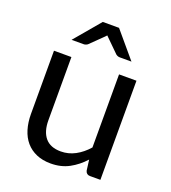

<svg xmlns="http://www.w3.org/2000/svg" viewBox="-133 -815 821 922"><g transform="rotate(20 278.0 -354.0)"><path d="M150 -506.5V-183.5Q150 -126 176.5 -94.5Q203 -63 256.5 -63Q295.5 -63 330 -81.5Q364.5 -100 393.5 -133V-506.5H482.5V0H429.5Q410.5 0 405.5 -18.5L398.5 -73Q365.5 -36.5 324.5 -14.2Q283.5 8 230.5 8Q189 8 157.2 -5.8Q125.5 -19.5 104 -44.5Q82.5 -69.5 71.8 -105Q61 -140.5 61 -183.5V-506.5ZM428.5 -584.5H369Q358.5 -584.5 349 -591.5L285 -654.5L276.5 -663L268.5 -654.5L204 -591.5Q201 -589 195.5 -586.8Q190 -584.5 184 -584.5H122.5L234 -716.5H317Z"/></g></svg>

Font: LatoHex
Style: Regular
Weight: 400
Designer: Lukasz Dziedzic
Foundry: tyPoland Lukasz Dziedzic
Version: Version 1.104; Western+Polish opensource